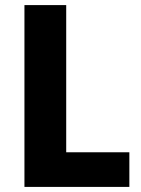

<svg xmlns="http://www.w3.org/2000/svg" viewBox="-20 -734 555 754"><path d="M76 0V-714H240V-136H488V0Z"/></svg>

Font: Noto Sans SemiCondensed ExtraBold
Style: Regular
Weight: 800
Width: 4
Designer: Monotype Design Team
Foundry: Monotype Imaging Inc.
Version: Version 2.013; ttfautohint (v1.8.4.7-5d5b)